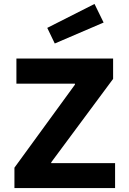

<svg xmlns="http://www.w3.org/2000/svg" viewBox="-20 -951 654 971"><path d="M562 0H53V-103L359 -523V-528H63V-655H552V-552L239 -130V-126H562ZM257 -731 219 -810 458 -931 504 -837Z"/></svg>

Font: Intel One Mono
Style: Bold
Weight: 700
Monospace: yes
Designer: Fred Shallcrass
Foundry: Frere-Jones Type LLC
Version: Version 1.400;hotconv 1.1.0;makeotfexe 2.6.0;FJTRelease1.4